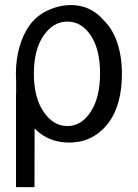

<svg xmlns="http://www.w3.org/2000/svg" viewBox="-20 -559 555 772"><path d="M382.3 -263.7C382.3 -198.7 369.6 -147.5 344.7 -109.4C319.8 -71.3 288.6 -52.2 251 -52.2C213.4 -52.2 181.2 -71.3 155.3 -109.4C129.4 -147.5 116.2 -198.2 116.2 -262.7C116.2 -327.6 129.4 -378.4 155.3 -416C181.2 -453.6 213.4 -472.2 251 -472.2C288.6 -472.2 319.8 -454.1 344.7 -417C369.6 -379.9 382.3 -328.6 382.3 -263.7ZM43.9 -262.2C43.9 -252 44.4 -241.7 44.9 -231.9V-184.6L44.4 -182.1V193.4H118.7L119.1 -42.5C126 -35.6 132.8 -29.3 140.6 -23.4C173.3 1.5 212.4 14.2 257.8 14.2C268.1 14.2 277.3 13.7 287.1 12.2C294.9 11.2 302.2 10.3 309.6 8.3C333.5 2.4 355.5 -8.8 375 -23.4C407.7 -48.3 431.6 -81.1 447.3 -122.1C462.9 -163.1 470.2 -210 470.2 -262.2C470.2 -314 462.4 -359.9 446.8 -400.4C434.1 -432.6 416.5 -459.5 393.1 -481.4C381.3 -495.1 367.7 -506.3 352.1 -515.6C326.7 -530.8 297.4 -538.6 264.6 -538.6C231.4 -538.6 198.2 -530.3 165 -513.7C137.7 -500 115.7 -480.5 98.1 -456.1C80.6 -431.6 67.4 -402.3 58.1 -369.6C48.8 -336.9 43.9 -300.8 43.9 -262.2Z"/></svg>

Font: Tuffy
Style: Regular
Weight: 500
Designer: Thatcher Ulrich, Karoly Barta and Michael Everson
Version: Version 001.270